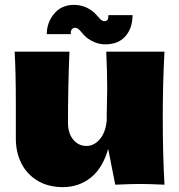

<svg xmlns="http://www.w3.org/2000/svg" viewBox="-20 -758 735 788"><path d="M648 -274Q648 -127 655 0Q591 -3 554 -3Q519 -3 453 0L424 -147Q401 -67 352 -28.5Q303 10 238 10Q178 10 134 -16.5Q90 -43 67.5 -88Q45 -133 45 -189V-333Q45 -466 40 -546H265Q259 -399 259 -255Q259 -211 280.5 -185Q302 -159 335 -159Q366 -159 389.5 -186.5Q413 -214 418 -262V-285Q420 -363 420 -393Q420 -462 416 -546H655Q648 -420 648 -274ZM524 -696Q524 -643 495 -609.5Q466 -576 412 -576Q371 -576 334 -605Q325 -613 315 -625Q307 -635 301 -639.5Q295 -644 288 -644Q279 -644 274 -636.5Q269 -629 271 -618H172Q172 -665 202 -701.5Q232 -738 284 -738Q330 -738 367 -706L382 -690Q397 -671 407 -671Q417 -671 421 -676.5Q425 -682 425 -696Z"/></svg>

Font: Dela Gothic One
Style: Regular
Weight: 400
Designer: aratakana
Foundry: aratakana
Version: Version 1.004